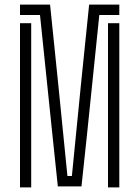

<svg xmlns="http://www.w3.org/2000/svg" viewBox="-20 -820 610 840"><path d="M233 -4.5 209.5 -228.5 155 -754.5H67.5V-800H199L234 -459.5L275 -50H294.5L335 -459L370 -800H502V-754.5H414.5L360.5 -230L336.5 -4.5ZM67.5 0V-718.5H116.5V-226.5V0ZM452.5 0V-226.5V-718.5H502V0Z"/></svg>

Font: Big Shoulders Stencil Text ExtraLight
Style: Regular
Weight: 250
Version: Version 2.001